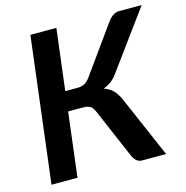

<svg xmlns="http://www.w3.org/2000/svg" viewBox="-106 -823 894 924"><g transform="rotate(-15 340.5 -361.5)"><path d="M468 -432Q454 -413 436.8 -400.8Q419.5 -388.5 400 -381.5Q427.5 -373 445 -355.2Q462.5 -337.5 476.5 -306L609 0H491Q473 0 462 -9.8Q451 -19.5 442.5 -38.5L337 -284.5Q328 -305 315.5 -312.5Q303 -320 280 -320H206.5L167.5 0H38L126.5 -723H256L218.5 -418H280.5Q299 -418 313.2 -425Q327.5 -432 342 -451L512 -688Q523.5 -703.5 537.8 -713.2Q552 -723 570 -723H681Z"/></g></svg>

Font: Lato 2
Style: Bold Italic
Weight: 700
Italic angle: -7°
Designer: Lukasz Dziedzic with Adam Twardoch and Botio Nikoltchev
Foundry: tyPoland Lukasz Dziedzic
Version: Version 2.015; 2015-08-06; http://www.latofonts.com/